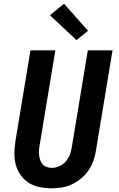

<svg xmlns="http://www.w3.org/2000/svg" viewBox="-20 -1006 640 1034"><path d="M257 8Q224 8 192.5 1.5Q161 -5 135.5 -21Q110 -37 92 -62Q74 -87 65.5 -117Q57 -147 57.5 -179.5Q58 -212 63 -245L144 -735H278L194 -227Q191 -213 190 -198.5Q189 -184 190.5 -170.5Q192 -157 196.5 -144Q201 -131 209.5 -121Q218 -111 231.5 -106.5Q245 -102 259 -102Q279 -102 299.5 -111Q320 -120 334.5 -137Q349 -154 356.5 -174Q364 -194 367 -215L453 -735H586L497 -197Q493 -169 483.5 -142Q474 -115 457.5 -90Q441 -65 417.5 -45.5Q394 -26 367.5 -13.5Q341 -1 313 3.5Q285 8 257 8ZM392 -790 249 -924 325 -986 454 -840Z"/></svg>

Font: Iosevka SS04 XBd Ex
Style: Italic
Weight: 800
Width: 7
Italic angle: -9°
Monospace: yes
Designer: Belleve Invis
Foundry: Belleve Invis
Version: Version 19.0.0; ttfautohint (v1.8.4)